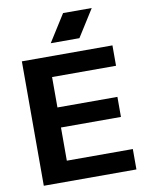

<svg xmlns="http://www.w3.org/2000/svg" viewBox="-98 -992 811 1059"><g transform="rotate(-10 307.0 -463.0)"><path d="M209.1 -117.5V-303.3H545V-415.6H209.1V-585.9H567.3V-700.1H60V-3.3H578.8V-117.5ZM490.7 -922.9H330.1L234.2 -770.9H394.8Z"/></g></svg>

Font: Diatome
Style: Bold
Weight: 700
Designer: 15.100.17
Foundry: 15.100.17
Version: Version 1.004;Fontself Maker 3.5.8